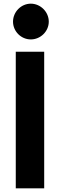

<svg xmlns="http://www.w3.org/2000/svg" viewBox="-20 -1027 327 1047"><path d="M66 0H221V-745H66ZM51 -909C51 -856 95 -812 148 -812C201 -812 246 -856 246 -909C246 -962 201 -1007 148 -1007C95 -1007 51 -962 51 -909Z"/></svg>

Font: Mluvka ExtraBold
Style: Regular
Weight: 800
Designer: Modified by Jiří Krblich, Original typeface by Gumpita Rahayu
Foundry: Gumpita Rahayu & Jiří Krblich
Version: Version 2.000;Glyphs 3.1.1 (3134)